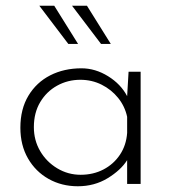

<svg xmlns="http://www.w3.org/2000/svg" viewBox="-20 -641 599 669"><path d="M251 8Q195 8 149.5 -17.5Q104 -43 77.5 -89Q51 -135 51 -196Q51 -261 79 -307.5Q107 -354 155 -378.5Q203 -403 264 -403Q312 -403 356.5 -375.5Q401 -348 423 -306L428 -391H470V0H423V-83Q401 -48 355 -20Q309 8 251 8ZM261 -32Q305 -32 340.5 -50.5Q376 -69 398 -102Q420 -135 423 -178V-234Q415 -271 391.5 -300Q368 -329 334 -346Q300 -363 260 -363Q216 -363 179 -342.5Q142 -322 120 -285Q98 -248 98 -198Q98 -152 120 -114.5Q142 -77 179.5 -54.5Q217 -32 261 -32ZM117 -621H169L252 -488H218ZM231 -621H283L366 -488H332Z"/></svg>

Font: Synthetic Light
Style: Regular
Weight: 300
Designer: Santiago Orozco
Foundry: Typemade
Version: Version 2.000; ttfautohint (v1.8.4.7-5d5b)